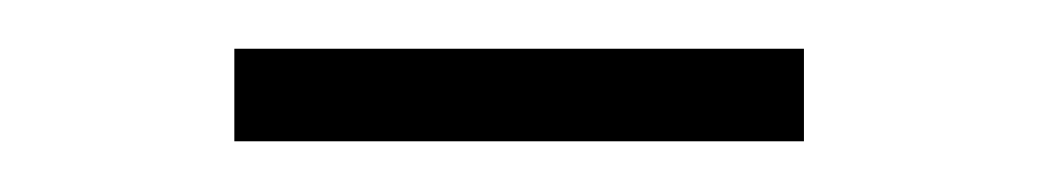

<svg xmlns="http://www.w3.org/2000/svg" viewBox="-20 -343 426 78"><path d="M75.2 -285.6V-323.2H306.6V-285.6Z"/></svg>

Font: Roboto Slab ExtraLight
Style: Regular
Weight: 250
Designer: Google
Version: Version 2.000; ttfautohint (v1.8.1.43-b0c9)